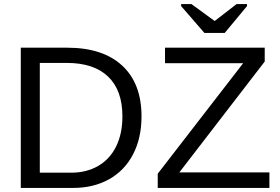

<svg xmlns="http://www.w3.org/2000/svg" viewBox="-20 -922 1373 942"><path d="M674.3 -351.1Q674.3 -244.6 632.8 -164.8Q591.3 -85 515.1 -42.5Q439 0 339.4 0H82V-688H309.6Q484.4 -688 579.3 -600.3Q674.3 -512.7 674.3 -351.1ZM580.6 -351.1Q580.6 -479 510.5 -546.1Q440.4 -613.3 307.6 -613.3H175.3V-74.7H328.6Q404.3 -74.7 461.7 -107.9Q519 -141.1 549.8 -203.6Q580.6 -266.1 580.6 -351.1ZM1301.8 0H753.9V-69.8L1172.9 -611.8H789.6V-688H1278.8V-620.1L859.9 -76.2H1301.8ZM1082.5 -760.3H982.9L868.7 -892.1V-901.9H919.4L1032.7 -819.3H1033.7L1140.6 -901.9H1191.9V-892.1Z"/></svg>

Font: Liberation Sans
Style: Regular
Weight: 400
Designer: Steve Matteson
Foundry: Ascender Corporation
Version: Version 2.00.1